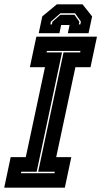

<svg xmlns="http://www.w3.org/2000/svg" viewBox="-44 -870 470 890"><path d="M-24.5 0 5.5 -141.5H75.5L164.5 -558.5H94.5L124.5 -700H405.5L375.5 -558.5H305.5L216.5 -141.5H286.5L256.5 0ZM53 -67H208.5L210 -74H133L250.5 -627H327.5L329 -634H173.5L172 -627H243.5L126 -74H54.5ZM338.5 -850 383 -794 366.5 -716H270.5L278.5 -754H239.5L231.5 -716H135.5L152 -794L219.5 -850ZM304 -808.5H236L192 -770L189.5 -757H196.5L199 -769L236 -801.5H301L324 -769L321.5 -757H328.5L331 -770Z"/></svg>

Font: Tourney Condensed ExtraBold
Style: Italic
Weight: 800
Width: 3
Italic angle: -12°
Designer: Tyler Finck
Foundry: Etcetera Type Co
Version: Version 1.010; ttfautohint (v1.8.3)